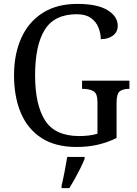

<svg xmlns="http://www.w3.org/2000/svg" viewBox="-20 -744 703 985"><path d="M372 10Q264 10 193 -36Q122 -82 87 -164.5Q52 -247 52 -358Q52 -466 89 -548.5Q126 -631 198.5 -677.5Q271 -724 377 -724Q479 -724 531.5 -692Q584 -660 584 -612Q584 -580 559.5 -561.5Q535 -543 497 -543Q497 -573 485 -603Q473 -633 446 -652Q419 -671 374 -671Q259 -671 209.5 -591Q160 -511 160 -358Q160 -207 211 -126.5Q262 -46 387 -46Q412 -46 436.5 -49Q461 -52 480 -58V-220Q480 -265 459 -276.5Q438 -288 407 -288H401V-330H644V-288H639Q612 -288 595 -276Q578 -264 578 -216V-36Q531 -13 481.5 -1.5Q432 10 372 10ZM296 208Q304 175 311.5 136Q319 97 325 61H414V71Q406 92 392.5 119Q379 146 364 173Q349 200 336 221H296Z"/></svg>

Font: Noto Serif Myanmar SemCond
Style: Regular
Weight: 400
Width: 4
Designer: Ben Mitchell and the Monotype Design Team
Foundry: Monotype Imaging Inc.
Version: Version 2.106; ttfautohint (v1.8.4.7-5d5b)